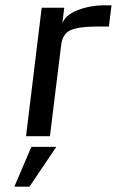

<svg xmlns="http://www.w3.org/2000/svg" viewBox="-20 -513 440 723"><path d="M214 -419 222 -484H137L78 0H168L210 -341C213 -370 225 -390 245 -399C266 -408 297 -413 340 -413H390L400 -493H368C314 -493 221 -470 214 -419ZM192 40H98L34 190H91Z"/></svg>

Font: Gamestation Text
Style: Italic
Weight: 400
Designer: Jonas Hecksher
Foundry: Jonas Hecksher, Playtypeª, e-types AS
Version: Version 1.003